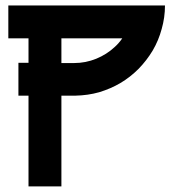

<svg xmlns="http://www.w3.org/2000/svg" viewBox="-20 -667 620 687"><path d="M570.3 -647.5Q570.3 -604.5 558.6 -563.5Q547.4 -522 526.4 -486.3Q505.4 -451.2 476.1 -420.9Q445.8 -390.6 411.1 -370.1Q376.5 -349.6 334.5 -336.9Q294.9 -325.7 249.5 -324.7H199.7V0H82V-324.7H45.9V-442.4H82V-529.8H9.8V-647.5ZM390.6 -499Q405.3 -512.2 417.5 -529.8H199.7V-441.4H245.1Q286.6 -441.4 324.7 -457Q361.8 -472.2 390.6 -499Z"/></svg>

Font: Sangha Kali
Style: Regular
Weight: 400
Designer: Seslavinskaya Anna
Foundry: Popkern
Version: Version 2.000;PS 002.000;hotconv 1.0.88;makeotf.lib2.5.64775